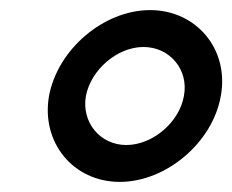

<svg xmlns="http://www.w3.org/2000/svg" viewBox="-20 -752 460 380"><path d="M217 -392C309 -392 401 -470 417 -562C434 -654 369 -732 277 -732C185 -732 94 -654 77 -562C61 -470 125 -392 217 -392ZM150 -562C160 -614 212 -659 264 -659C316 -659 354 -614 344 -562C335 -510 282 -465 230 -465C178 -465 141 -510 150 -562Z"/></svg>

Font: Uncut Sans
Style: Italic
Weight: 400
Italic angle: -10°
Designer: Kasper Nordkvist
Foundry: Uncut Type
Version: Version 1.111;FEAKit 1.0